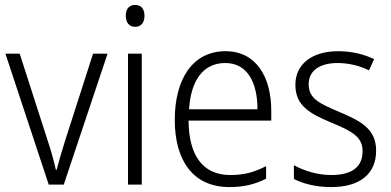

<svg xmlns="http://www.w3.org/2000/svg" viewBox="-20 -750 1589 780"><path d="M178 0H239L417 -532H358L244 -177C231 -135 218 -92 210 -60H207C199 -96 187 -140 173 -181L60 -532H2Z M529 -730C504 -730 491 -713 491 -686C491 -658 505 -641 529 -641C553 -641 567 -658 567 -686C567 -713 554 -730 529 -730ZM556 -532H500V0H556Z M896 -542C763 -542 690 -429 690 -263C690 -97 765 10 912 10C971 10 1015 -1 1061 -24V-75C1010 -49 970 -39 915 -39C806 -39 747 -116 746 -260H1082V-300C1082 -437 1021 -542 896 -542ZM895 -494C985 -494 1026 -415 1026 -306H748C756 -430 810 -494 895 -494Z M1508 -138C1508 -228 1443 -259 1359 -295C1277 -330 1234 -349 1234 -408C1234 -463 1279 -494 1352 -494C1397 -494 1444 -482 1479 -464L1500 -510C1459 -529 1410 -542 1354 -542C1247 -542 1180 -489 1180 -406C1180 -318 1241 -288 1328 -251C1411 -217 1453 -193 1453 -136C1453 -75 1414 -39 1326 -39C1270 -39 1215 -56 1174 -79V-23C1209 -5 1260 10 1325 10C1443 10 1508 -44 1508 -138Z"/></svg>

Font: Noto Sans SemiCondensed Light
Style: Regular
Weight: 300
Width: 4
Designer: Monotype Design Team
Foundry: Monotype Imaging Inc.
Version: Version 2.013